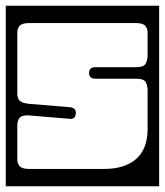

<svg xmlns="http://www.w3.org/2000/svg" viewBox="-40 -626 572 666"><path d="M-20 -606H512V20H-20ZM269 -373Q269 -393 291 -393H431Q455 -393 462.5 -401.5Q470 -410 472 -430V-513Q472 -527.5 463.5 -536.8Q455 -546 431 -546H61Q37 -546 28.5 -536.8Q20 -527.5 20 -513V-302Q20 -283.5 29 -276Q38 -268.5 59 -266L204 -254Q224.5 -251 223 -232Q221.5 -211 200 -214L56 -226Q34.5 -226 27.2 -216.5Q20 -207 20 -189V-73Q20 -59 28.5 -49.5Q37 -40 61 -40H321Q393 -40 432.5 -74.8Q472 -109.5 472 -179V-316Q470 -337 462.5 -345Q455 -353 431 -353H291Q269 -353 269 -373Z"/></svg>

Font: Honk Rounded
Style: Regular
Weight: 400
Designer: Noopur Datye & Yesha Goshar
Foundry: Ek Type
Version: Version 1.000